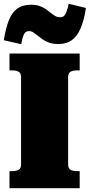

<svg xmlns="http://www.w3.org/2000/svg" viewBox="-21 -992 473 1012"><path d="M90 -126V-585Q90 -607 77 -614Q64 -621 44 -621H29V-710H399V-621H384Q364 -621 351 -614Q338 -607 338 -585V-126Q338 -104 351 -97Q364 -90 384 -90H399V0H29V-90H44Q64 -90 77 -97Q90 -104 90 -126ZM288 -760Q259 -760 238.5 -767Q218 -774 203.5 -784.5Q189 -795 177 -804.5Q165 -814 155 -821Q145 -828 132 -828Q119 -828 111.5 -820Q104 -812 99.5 -797Q95 -782 91 -759L-1 -780Q9 -842 25 -883.5Q41 -925 69 -946Q97 -967 142 -967Q168 -967 187 -960.5Q206 -954 220.5 -944Q235 -934 247 -924Q259 -914 270.5 -907.5Q282 -901 296 -901Q310 -901 317.5 -909Q325 -917 330.5 -933Q336 -949 341 -972L432 -950Q422 -885 404 -843Q386 -801 358 -780.5Q330 -760 288 -760Z"/></svg>

Font: Roboto Serif 20pt Black
Style: Regular
Weight: 900
Version: Version 1.008